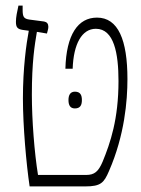

<svg xmlns="http://www.w3.org/2000/svg" viewBox="-20 -667 505 687"><path d="M86 0H285C341 0 352 -13 370 -55C426 -183 436 -307 436 -384C436 -524 403 -604 327 -604C259 -604 217 -543 214 -421H240C243 -510 273 -564 323 -564C388 -564 404 -476 404 -377C404 -241 375 -156 347 -88C332 -53 318 -41 288 -41H116C103 -121 94 -238 94 -328C94 -445 104 -506 112 -553L148 -547C150 -556 153 -563 153 -571C153 -582 148 -588 138 -590L85 -597C65 -600 61 -607 61 -632V-647H46C41 -624 37 -606 37 -589C37 -570 42 -563 61 -560L83 -557C74 -509 62 -423 62 -315C62 -216 74 -81 86 0ZM225 -309C225 -291 231 -279 248 -279C268 -279 273 -292 273 -309C273 -326 268 -339 248 -339C231 -339 225 -326 225 -309Z"/></svg>

Font: Noto Serif Hebrew Condensed ExtraLight
Style: Regular
Weight: 200
Width: 3
Designer: Monotype Design Team
Foundry: Monotype Imaging Inc.
Version: Version 2.004